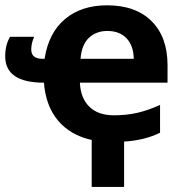

<svg xmlns="http://www.w3.org/2000/svg" viewBox="-20 -537 704 738"><path d="M332.5 1Q250.5 -17.1 203.1 -73.5Q155.8 -129.9 148.9 -219.2Q0 -219.2 0 -320.8Q0 -364.3 18.6 -395.5H111.3Q100.1 -370.6 100.1 -346.7Q100.1 -311 143.6 -311H151.4Q166.5 -410.2 229.5 -463.4Q292.5 -516.6 391.6 -516.6Q501.5 -516.6 562.7 -455.6Q624 -394.5 624 -286.1V-219.2H287.1Q289.6 -160.2 323.2 -127Q356.9 -93.8 418 -93.8Q466.3 -93.8 508.5 -103.5Q550.8 -113.3 595.2 -133.8V-26.9Q537.6 2 457 7.3V181.6H332.5ZM392.6 -418Q350.1 -418 322 -391.8Q293.9 -365.7 289.6 -311H494.1Q493.2 -361.8 466.3 -389.9Q439.5 -418 392.6 -418Z"/></svg>

Font: Bpm'online Open Sans
Style: Bold
Weight: 700
Foundry: Ascender Corporation
Version: Version 1.10